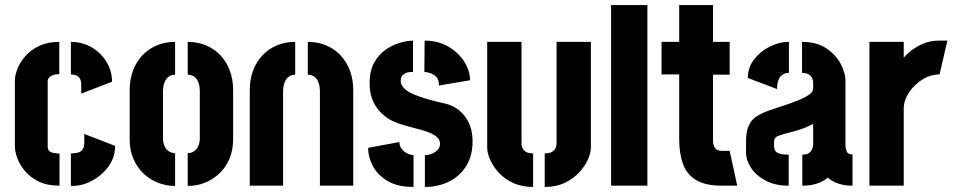

<svg xmlns="http://www.w3.org/2000/svg" viewBox="-20 -736 3785 761"><path d="M216 0Q167 0 133.5 -16.5Q100 -33 79 -58Q58 -83 48.5 -109.5Q39 -136 39 -155V-417Q39 -437 49 -463Q59 -489 80.5 -513.5Q102 -538 135.5 -554Q169 -570 215 -570V-442Q198 -442 187.5 -437.5Q177 -433 173 -427Q169 -421 169 -415V-155Q169 -145 174 -139Q179 -133 189.5 -130.5Q200 -128 216 -127ZM261 1V-128Q279 -128 290.5 -131.5Q302 -135 308 -144.5Q314 -154 314 -172V-205L436 -158Q437 -115 411.5 -78.5Q386 -42 345.5 -20Q305 2 261 1ZM302 -365V-398Q302 -415 297 -424Q292 -433 282.5 -437Q273 -441 261 -441V-570Q306 -570 343 -548.5Q380 -527 402 -491Q424 -455 424 -412Z M674 1Q638 1 605.5 -12Q573 -25 548 -49Q523 -73 508.5 -107Q494 -141 494 -183V-379Q494 -421 507 -456Q520 -491 544 -516.5Q568 -542 601 -556Q634 -570 674 -570V-440Q659 -440 648.5 -432Q638 -424 632 -409Q626 -394 626 -373V-188Q626 -171 632 -157.5Q638 -144 649 -136.5Q660 -129 674 -129ZM724 1V-129Q738 -129 749 -136.5Q760 -144 766 -157.5Q772 -171 772 -188V-373Q772 -394 766.5 -409Q761 -424 750 -432Q739 -440 724 -440V-570Q764 -570 797 -556Q830 -542 854 -516.5Q878 -491 891 -456Q904 -421 904 -379V-183Q904 -141 889.5 -107Q875 -73 850 -49Q825 -25 792.5 -12Q760 1 724 1Z M970 -379Q970 -421 983 -456Q996 -491 1020 -516.5Q1044 -542 1077 -556Q1110 -570 1150 -570V-440Q1135 -440 1124.5 -432Q1114 -424 1108 -409Q1102 -394 1102 -373V0H970ZM1248 -373Q1248 -394 1242.5 -409Q1237 -424 1226 -432Q1215 -440 1200 -440V-570Q1240 -570 1273 -556Q1306 -542 1330 -516.5Q1354 -491 1367 -456Q1380 -421 1380 -379V0H1248Z M1664 5V-121Q1676 -121 1690 -126Q1704 -131 1714 -141Q1724 -151 1724 -166Q1724 -186 1704.5 -198.5Q1685 -211 1655.5 -219.5Q1626 -228 1594.5 -236Q1563 -244 1539 -255Q1517 -265 1495.5 -284Q1474 -303 1459.5 -333Q1445 -363 1445 -406Q1445 -456 1463.5 -488.5Q1482 -521 1510 -540Q1538 -559 1567 -567Q1596 -575 1617 -575V-451Q1594 -451 1583.5 -444Q1573 -437 1570.5 -429Q1568 -421 1568 -416Q1568 -398 1585.5 -382.5Q1603 -367 1641.5 -353.5Q1680 -340 1742 -326Q1762 -322 1781.5 -311Q1801 -300 1817 -282Q1833 -264 1843 -237.5Q1853 -211 1853 -175Q1853 -118 1827.5 -77.5Q1802 -37 1759 -16Q1716 5 1664 5ZM1619 5Q1555 5 1515.5 -19Q1476 -43 1457.5 -78.5Q1439 -114 1439 -150L1563 -173Q1563 -158 1571.5 -146.5Q1580 -135 1593 -128.5Q1606 -122 1619 -121ZM1720 -397Q1720 -422 1707.5 -433Q1695 -444 1681 -447.5Q1667 -451 1662 -451L1663 -575Q1717 -575 1757.5 -551Q1798 -527 1820.5 -491Q1843 -455 1843 -418Z M2139 5V-128Q2157 -128 2167.5 -134Q2178 -140 2182 -149Q2186 -158 2186 -167V-570H2322V-151Q2322 -131 2310.5 -104.5Q2299 -78 2276 -53Q2253 -28 2218.5 -11.5Q2184 5 2139 5ZM2093 5Q2048 5 2013.5 -11Q1979 -27 1956.5 -52Q1934 -77 1922.5 -103.5Q1911 -130 1911 -151V-570H2047V-167Q2047 -158 2051 -149Q2055 -140 2065 -134Q2075 -128 2093 -128Z M2402 0V-716H2546V0Z M2842 0Q2775 0 2738 -23Q2701 -46 2686.5 -87.5Q2672 -129 2672 -185V-441H2602V-570H2672V-716H2806V-570H2872V-440H2806V-175Q2806 -164 2813 -151Q2820 -138 2843 -138H2872L2902 0Z M3106 0Q3053 0 3015 -20Q2977 -40 2957 -70.5Q2937 -101 2937 -132V-183Q2937 -193 2939.5 -210.5Q2942 -228 2953 -248Q2964 -268 2991 -282Q3007 -291 3033.5 -300Q3060 -309 3089 -318.5Q3118 -328 3144 -338.5Q3170 -349 3186.5 -360.5Q3203 -372 3203 -385V-408Q3203 -419 3198.5 -427.5Q3194 -436 3184.5 -441.5Q3175 -447 3159 -447V-570Q3217 -570 3255 -544.5Q3293 -519 3312 -483Q3331 -447 3331 -417V-156Q3331 -150 3335.5 -137Q3340 -124 3359 -124V0Q3327 0 3302.5 -8.5Q3278 -17 3261 -32Q3242 -16 3217 -8Q3192 0 3160 0V-123Q3178 -123 3187 -130Q3196 -137 3199.5 -146.5Q3203 -156 3203 -163V-245Q3187 -236 3166 -228Q3145 -220 3123 -214.5Q3101 -209 3084.5 -204Q3068 -199 3061 -196Q3048 -190 3048 -173V-159Q3048 -147 3052.5 -139Q3057 -131 3069.5 -127Q3082 -123 3106 -123ZM3060 -383 2944 -427Q2944 -468 2968.5 -500Q2993 -532 3030.5 -551Q3068 -570 3107 -570V-447Q3092 -447 3081.5 -440Q3071 -433 3065.5 -419Q3060 -405 3060 -383Z M3426 0V-570H3562V-507Q3574 -522 3594.5 -537.5Q3615 -553 3642 -564Q3669 -575 3699 -575Q3708 -575 3717 -575Q3726 -575 3735 -575L3704 -441Q3668 -441 3635.5 -420.5Q3603 -400 3582.5 -369Q3562 -338 3562 -305V0Z"/></svg>

Font: Stick No Bills ExtraLight ExtraBold
Style: Regular
Weight: 800
Version: Version 2.000